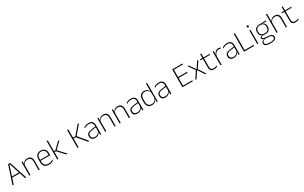

<svg xmlns="http://www.w3.org/2000/svg" viewBox="451 -3212 9409 5946"><g transform="rotate(-30 5155.5 -239.0)"><path d="M75.5 0H33.5L243.5 -639H315L526 0H484L286 -609.5H272.5ZM426 -213.5H133V-248.5H426Z M1007 0H967.5V-308Q967.5 -356 954.5 -390.5Q941.5 -425 912 -443.8Q882.5 -462.5 833 -462.5Q787.5 -462.5 753.5 -444.5Q719.5 -426.5 699 -395.2Q678.5 -364 671.5 -324L660.5 -356H670.5Q676 -394 697 -426Q718 -458 755 -477.2Q792 -496.5 844 -496.5Q903.5 -496.5 939.2 -474.2Q975 -452 991 -410.8Q1007 -369.5 1007 -311.5ZM675 0H635.5V-486.5H675L672.5 -362.5L675 -361Z M1334 10Q1236 10 1183.5 -41.2Q1131 -92.5 1131 -187V-290.5Q1131 -391.5 1179.5 -445Q1228 -498.5 1321 -498.5Q1383 -498.5 1425.2 -474.2Q1467.5 -450 1489.2 -404.8Q1511 -359.5 1511 -295.5V-278Q1511 -265.5 1510.5 -252.8Q1510 -240 1508.5 -225.5H1472Q1472.5 -245.5 1472.5 -263.2Q1472.5 -281 1472.5 -296Q1472.5 -350.5 1455.2 -388Q1438 -425.5 1404.2 -445.2Q1370.5 -465 1321 -465Q1247 -465 1208.5 -421Q1170 -377 1170 -293V-245V-239V-184.5Q1170 -147 1181 -117.5Q1192 -88 1213.2 -67.2Q1234.5 -46.5 1266 -35.5Q1297.5 -24.5 1339 -24.5Q1386 -24.5 1426.5 -38.5Q1467 -52.5 1502.5 -78.5L1498 -40Q1467.5 -17 1425.8 -3.5Q1384 10 1334 10ZM1498.5 -225.5H1151V-257.5H1498.5Z M2002 0H1952.5L1725.5 -244H1667.5V-276.5H1725.5L1942 -486.5H1992L1753 -254.5V-269ZM1674.5 0H1635V-664H1674.5Z M2784.5 0H2734L2479 -309.5H2391V-343.5H2479L2729.5 -639H2778L2509.5 -322L2509 -336ZM2395.5 0H2355V-639H2395.5Z M3203.5 0H3163.5L3166 -125L3164 -131.5V-290L3164.5 -328Q3164.5 -394.5 3131 -428.5Q3097.5 -462.5 3026.5 -462.5Q2972.5 -462.5 2929.2 -445.5Q2886 -428.5 2855 -407L2859.5 -444Q2876 -456 2900.8 -468.2Q2925.5 -480.5 2958 -488.5Q2990.5 -496.5 3031 -496.5Q3076 -496.5 3108.8 -485Q3141.5 -473.5 3162.5 -451.8Q3183.5 -430 3193.5 -399Q3203.5 -368 3203.5 -328.5ZM2990 10Q2917.5 10 2878.2 -24.2Q2839 -58.5 2839 -124V-136.5Q2839 -197.5 2877 -229.8Q2915 -262 3002 -274.5L3173.5 -300L3175.5 -269L3007.5 -244.5Q2939 -234.5 2908.8 -210Q2878.5 -185.5 2878.5 -138.5V-128Q2878.5 -77 2909.5 -50.5Q2940.5 -24 3000 -24Q3048.5 -24 3083.2 -42.2Q3118 -60.5 3139.2 -91.8Q3160.5 -123 3167 -162L3177.5 -131H3168.5Q3163.5 -94 3142.5 -61.8Q3121.5 -29.5 3083.5 -9.8Q3045.5 10 2990 10Z M3719 0H3679.5V-308Q3679.5 -356 3666.5 -390.5Q3653.5 -425 3624 -443.8Q3594.5 -462.5 3545 -462.5Q3499.5 -462.5 3465.5 -444.5Q3431.5 -426.5 3411 -395.2Q3390.5 -364 3383.5 -324L3372.5 -356H3382.5Q3388 -394 3409 -426Q3430 -458 3467 -477.2Q3504 -496.5 3556 -496.5Q3615.5 -496.5 3651.2 -474.2Q3687 -452 3703 -410.8Q3719 -369.5 3719 -311.5ZM3387 0H3347.5V-486.5H3387L3384.5 -362.5L3387 -361Z M4235.5 0H4196V-308Q4196 -356 4183 -390.5Q4170 -425 4140.5 -443.8Q4111 -462.5 4061.5 -462.5Q4016 -462.5 3982 -444.5Q3948 -426.5 3927.5 -395.2Q3907 -364 3900 -324L3889 -356H3899Q3904.5 -394 3925.5 -426Q3946.5 -458 3983.5 -477.2Q4020.5 -496.5 4072.5 -496.5Q4132 -496.5 4167.8 -474.2Q4203.5 -452 4219.5 -410.8Q4235.5 -369.5 4235.5 -311.5ZM3903.5 0H3864V-486.5H3903.5L3901 -362.5L3903.5 -361Z M4714 0H4674L4676.5 -125L4674.5 -131.5V-290L4675 -328Q4675 -394.5 4641.5 -428.5Q4608 -462.5 4537 -462.5Q4483 -462.5 4439.8 -445.5Q4396.5 -428.5 4365.5 -407L4370 -444Q4386.5 -456 4411.2 -468.2Q4436 -480.5 4468.5 -488.5Q4501 -496.5 4541.5 -496.5Q4586.5 -496.5 4619.2 -485Q4652 -473.5 4673 -451.8Q4694 -430 4704 -399Q4714 -368 4714 -328.5ZM4500.5 10Q4428 10 4388.8 -24.2Q4349.5 -58.5 4349.5 -124V-136.5Q4349.5 -197.5 4387.5 -229.8Q4425.5 -262 4512.5 -274.5L4684 -300L4686 -269L4518 -244.5Q4449.5 -234.5 4419.2 -210Q4389 -185.5 4389 -138.5V-128Q4389 -77 4420 -50.5Q4451 -24 4510.5 -24Q4559 -24 4593.8 -42.2Q4628.5 -60.5 4649.8 -91.8Q4671 -123 4677.5 -162L4688 -131H4679Q4674 -94 4653 -61.8Q4632 -29.5 4594 -9.8Q4556 10 4500.5 10Z M5019.5 10Q4931 10 4884 -43.8Q4837 -97.5 4837 -199V-287.5Q4837 -389 4884.2 -442.8Q4931.5 -496.5 5021.5 -496.5Q5070 -496.5 5107.8 -477.8Q5145.5 -459 5167.8 -425.2Q5190 -391.5 5192.5 -345.5H5205.5L5190.5 -309.5Q5187.5 -360.5 5165.5 -394.5Q5143.5 -428.5 5108.2 -445.8Q5073 -463 5029.5 -463Q4955.5 -463 4916 -419Q4876.5 -375 4876.5 -290V-197.5Q4876.5 -112.5 4916 -68.2Q4955.5 -24 5030.5 -24Q5074 -24 5107.8 -41.8Q5141.5 -59.5 5163.5 -91.2Q5185.5 -123 5192 -164.5L5205 -132.5H5193.5Q5188 -93 5166 -60.8Q5144 -28.5 5107.2 -9.2Q5070.5 10 5019.5 10ZM5228 0H5188.5L5191.5 -126.5L5190.5 -140V-347L5191 -359L5188.5 -497.5V-664H5228Z M5713.5 0H5673.5L5676 -125L5674 -131.5V-290L5674.5 -328Q5674.5 -394.5 5641 -428.5Q5607.5 -462.5 5536.5 -462.5Q5482.5 -462.5 5439.2 -445.5Q5396 -428.5 5365 -407L5369.5 -444Q5386 -456 5410.8 -468.2Q5435.5 -480.5 5468 -488.5Q5500.5 -496.5 5541 -496.5Q5586 -496.5 5618.8 -485Q5651.5 -473.5 5672.5 -451.8Q5693.5 -430 5703.5 -399Q5713.5 -368 5713.5 -328.5ZM5500 10Q5427.5 10 5388.2 -24.2Q5349 -58.5 5349 -124V-136.5Q5349 -197.5 5387 -229.8Q5425 -262 5512 -274.5L5683.5 -300L5685.5 -269L5517.5 -244.5Q5449 -234.5 5418.8 -210Q5388.5 -185.5 5388.5 -138.5V-128Q5388.5 -77 5419.5 -50.5Q5450.5 -24 5510 -24Q5558.5 -24 5593.2 -42.2Q5628 -60.5 5649.2 -91.8Q5670.5 -123 5677 -162L5687.5 -131H5678.5Q5673.5 -94 5652.5 -61.8Q5631.5 -29.5 5593.5 -9.8Q5555.5 10 5500 10Z M6151 0H6110.5V-639H6151ZM6481 0H6123V-35H6481ZM6471 -309.5H6133V-344.5H6471ZM6478 -604H6122V-639H6478Z M6614.5 0H6569.5L6739 -258V-246L6573 -486.5H6617.5L6764.5 -271.5H6770L6916.5 -486.5H6961L6795 -246V-258.5L6964 0H6919.5L6770 -229.5H6764.5Z M7241.5 9.5Q7190 9.5 7158.2 -5.8Q7126.5 -21 7111.5 -52.2Q7096.5 -83.5 7096.5 -130.5V-459H7136V-134.5Q7136 -79 7161.8 -52.5Q7187.5 -26 7248.5 -26Q7279 -26 7308.2 -33.2Q7337.5 -40.5 7364 -55.5L7359.5 -18.5Q7336.5 -6 7305.2 1.8Q7274 9.5 7241.5 9.5ZM7354 -443H7009V-475.5H7358ZM7135 -469.5H7097V-612.5L7137 -621Z M7507.5 -305 7494.5 -334 7505 -337.5Q7521.5 -409.5 7566.5 -451.5Q7611.5 -493.5 7679.5 -493.5Q7699 -493.5 7714 -490.2Q7729 -487 7739.5 -483L7742 -444Q7729.5 -449.5 7713 -452.5Q7696.5 -455.5 7677 -455.5Q7617.5 -455.5 7572.5 -417.5Q7527.5 -379.5 7507.5 -305ZM7510.5 0H7471V-486.5H7510L7507 -338L7510.5 -334.5Z M8157 0H8117L8119.5 -125L8117.5 -131.5V-290L8118 -328Q8118 -394.5 8084.5 -428.5Q8051 -462.5 7980 -462.5Q7926 -462.5 7882.8 -445.5Q7839.5 -428.5 7808.5 -407L7813 -444Q7829.5 -456 7854.2 -468.2Q7879 -480.5 7911.5 -488.5Q7944 -496.5 7984.5 -496.5Q8029.5 -496.5 8062.2 -485Q8095 -473.5 8116 -451.8Q8137 -430 8147 -399Q8157 -368 8157 -328.5ZM7943.5 10Q7871 10 7831.8 -24.2Q7792.5 -58.5 7792.5 -124V-136.5Q7792.5 -197.5 7830.5 -229.8Q7868.5 -262 7955.5 -274.5L8127 -300L8129 -269L7961 -244.5Q7892.5 -234.5 7862.2 -210Q7832 -185.5 7832 -138.5V-128Q7832 -77 7863 -50.5Q7894 -24 7953.5 -24Q8002 -24 8036.8 -42.2Q8071.5 -60.5 8092.8 -91.8Q8114 -123 8120.5 -162L8131 -131H8122Q8117 -94 8096 -61.8Q8075 -29.5 8037 -9.8Q7999 10 7943.5 10Z M8353 -639V0H8312V-639ZM8331 0V-35.5H8672.5V0Z M8823.5 0H8784V-486.5H8823.5ZM8804 -585.5Q8788.5 -585.5 8780.8 -594.5Q8773 -603.5 8773 -620.5V-624.5Q8773 -641 8780.8 -650Q8788.5 -659 8804 -659Q8819 -659 8826.8 -650Q8834.5 -641 8834.5 -624.5V-620.5Q8834.5 -603 8826.8 -594.2Q8819 -585.5 8804 -585.5Z M9152 -140.5Q9060 -140.5 9010.5 -182.8Q8961 -225 8961 -306V-328Q8961 -376.5 8980 -413.5Q8999 -450.5 9040.5 -471.8Q9082 -493 9148.5 -494.5L9384.5 -500V-467L9211 -470V-470.5Q9258.5 -464.5 9286.8 -444.8Q9315 -425 9327.2 -394.5Q9339.5 -364 9339.5 -325V-302Q9339.5 -222 9291.8 -181.2Q9244 -140.5 9152 -140.5ZM9149 153H9158.5Q9209.5 153 9247.8 144.8Q9286 136.5 9307.8 118.2Q9329.5 100 9329.5 69V67Q9329.5 32.5 9304.2 12.8Q9279 -7 9219.5 -11.5L9088.5 -22.5L9107 -23.5Q9069.5 -18.5 9041 -8.2Q9012.5 2 8996.5 20.2Q8980.5 38.5 8980.5 66.5V68Q8980.5 100.5 9001.8 119Q9023 137.5 9061 145.2Q9099 153 9149 153ZM9158 186H9147.5Q9086 186 9040 175.5Q8994 165 8968.2 140.8Q8942.5 116.5 8942.5 75V73Q8942.5 39.5 8960.2 18Q8978 -3.5 9007.5 -14.8Q9037 -26 9072 -29.5L9071 -28.5Q9018.5 -33.5 8995 -50.2Q8971.5 -67 8971.5 -95.5V-96Q8971.5 -114 8980.2 -127Q8989 -140 9008.5 -147.5Q9028 -155 9059 -155.5V-163L9127 -144L9088.5 -144.5Q9043.5 -144 9026 -133.8Q9008.5 -123.5 9008.5 -103.5V-103Q9008.5 -81.5 9031.2 -70Q9054 -58.5 9110 -53.5L9226.5 -42.5Q9301.5 -35.5 9334.5 -8.2Q9367.5 19 9367.5 66.5V69Q9367.5 111 9341.2 136.8Q9315 162.5 9268 174.2Q9221 186 9158 186ZM9151.5 -172Q9201 -172 9234.2 -187Q9267.5 -202 9284.5 -232Q9301.5 -262 9301.5 -305.5V-329.5Q9301.5 -372 9285 -402Q9268.5 -432 9235.8 -447.8Q9203 -463.5 9154.5 -463.5H9150.5Q9097 -463.5 9063.5 -446.2Q9030 -429 9014.8 -398.5Q8999.5 -368 8999.5 -328.5V-307Q8999.5 -262.5 9016.5 -232.5Q9033.5 -202.5 9067.2 -187.2Q9101 -172 9151.5 -172Z M9848.5 0H9809V-308Q9809 -356 9796 -390.5Q9783 -425 9753.5 -443.8Q9724 -462.5 9674.5 -462.5Q9628.5 -462.5 9594.8 -444.5Q9561 -426.5 9540.8 -395.5Q9520.5 -364.5 9513.5 -324L9500 -356H9512Q9517.5 -394 9538.8 -426Q9560 -458 9596.8 -477.2Q9633.5 -496.5 9685.5 -496.5Q9745 -496.5 9780.8 -474.2Q9816.5 -452 9832.5 -410.8Q9848.5 -369.5 9848.5 -311.5ZM9516.5 0H9477V-664H9516.5V-498.5L9514.5 -359L9516.5 -355Z M10157.5 9.5Q10106 9.5 10074.2 -5.8Q10042.5 -21 10027.5 -52.2Q10012.5 -83.5 10012.5 -130.5V-459H10052V-134.5Q10052 -79 10077.8 -52.5Q10103.5 -26 10164.5 -26Q10195 -26 10224.2 -33.2Q10253.5 -40.5 10280 -55.5L10275.5 -18.5Q10252.5 -6 10221.2 1.8Q10190 9.5 10157.5 9.5ZM10270 -443H9925V-475.5H10274ZM10051 -469.5H10013V-612.5L10053 -621Z"/></g></svg>

Font: Anek Kannada ExtraLight
Style: Regular
Weight: 250
Version: Version 1.003